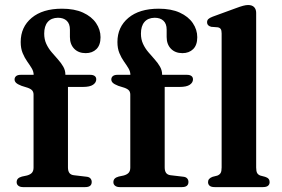

<svg xmlns="http://www.w3.org/2000/svg" viewBox="-20 -764 1150 784"><path d="M257.5 -80.5Q257.5 -66 263.2 -58Q269 -50 281.5 -48.5L332.5 -42.5Q344 -41.5 349.2 -35.5Q354.5 -29.5 354.5 -21Q354.5 0 328 0H74Q62 0 55 -5.5Q48 -11 48 -20Q48 -29 53.2 -34.5Q58.5 -40 69.5 -43L90.5 -47.5Q104.5 -51.5 110.8 -59Q117 -66.5 117 -79.5V-377.5Q117 -387.5 112 -394Q107 -400.5 93.5 -405.5L68 -413.5Q51.5 -420 45.5 -426Q39.5 -432 39.5 -439.5Q39.5 -448 45.8 -453.2Q52 -458.5 65 -458.5H147.5L117.5 -441.5V-457.5Q117.5 -472 109.5 -485.2Q101.5 -498.5 91 -513.2Q80.5 -528 72.5 -547.2Q64.5 -566.5 64.5 -592.5Q64.5 -653.5 109.2 -691Q154 -728.5 233 -728.5Q284 -728.5 319 -712.5Q354 -696.5 372.2 -669.8Q390.5 -643 390.5 -612Q390.5 -580 373.8 -563.5Q357 -547 330 -547Q300.5 -547 283 -565Q265.5 -583 265.5 -613V-643Q265.5 -667 252.5 -679.2Q239.5 -691.5 216.5 -691.5Q189 -691 174.8 -674.2Q160.5 -657.5 160.5 -626.5Q160.5 -603.5 169 -585Q177.5 -566.5 190.8 -551Q204 -535.5 217 -521Q230 -506.5 238.5 -491.5Q247 -476.5 247 -459.5V-436.5L231 -458.5H348Q360 -458.5 366.5 -453.8Q373 -449 373 -440Q373 -427 360 -418Q347 -409 318 -409H257.5ZM652.5 -80.5Q652.5 -66 658.2 -58Q664 -50 676.5 -48.5L727.5 -42.5Q739 -41.5 744.2 -35.5Q749.5 -29.5 749.5 -21Q749.5 0 723 0H469Q457 0 450 -5.5Q443 -11 443 -20Q443 -29 448.2 -34.5Q453.5 -40 464.5 -43L485.5 -47.5Q499.5 -51.5 505.8 -59Q512 -66.5 512 -79.5V-377.5Q512 -387.5 507 -394Q502 -400.5 488.5 -405.5L463 -413.5Q446.5 -420 440.5 -426Q434.5 -432 434.5 -439.5Q434.5 -448 440.8 -453.2Q447 -458.5 460 -458.5H542.5L512.5 -441.5V-457.5Q512.5 -472 504.5 -485.2Q496.5 -498.5 486 -513.2Q475.5 -528 467.5 -547.2Q459.5 -566.5 459.5 -592.5Q459.5 -653.5 504.2 -691Q549 -728.5 628 -728.5Q679 -728.5 714 -712.5Q749 -696.5 767.2 -669.8Q785.5 -643 785.5 -612Q785.5 -580 768.8 -563.5Q752 -547 725 -547Q695.5 -547 678 -565Q660.5 -583 660.5 -613V-643Q660.5 -667 647.5 -679.2Q634.5 -691.5 611.5 -691.5Q584 -691 569.8 -674.2Q555.5 -657.5 555.5 -626.5Q555.5 -603.5 564 -585Q572.5 -566.5 585.8 -551Q599 -535.5 612 -521Q625 -506.5 633.5 -491.5Q642 -476.5 642 -459.5V-436.5L626 -458.5H743Q755 -458.5 761.5 -453.8Q768 -449 768 -440Q768 -427 755 -418Q742 -409 713 -409H652.5ZM1026 -711.5V-80Q1026 -64.5 1030.2 -57.2Q1034.5 -50 1043.5 -47L1062.5 -42Q1072 -39 1076.5 -33.8Q1081 -28.5 1081 -20.5Q1081 -11 1074.5 -5.5Q1068 0 1053.5 0H856.5Q842.5 0 836 -5.5Q829.5 -11 829.5 -20.5Q829.5 -28 834 -33.2Q838.5 -38.5 848 -42L867.5 -47Q876.5 -50.5 880.8 -57.5Q885 -64.5 885 -80V-627.5Q885 -640 881.2 -645.5Q877.5 -651 869 -652.5L842.5 -654.5Q833.5 -657 829.5 -661.5Q825.5 -666 825.5 -673Q825.5 -681 830.5 -686Q835.5 -691 848.5 -696L941.5 -730Q961.5 -737.5 973 -740.5Q984.5 -743.5 993 -743.5Q1009.5 -743.5 1017.8 -734.8Q1026 -726 1026 -711.5Z"/></svg>

Font: Fraunces SemiBold
Style: Regular
Weight: 600
Version: Version 1.000;[b76b70a41]